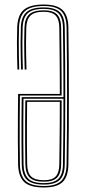

<svg xmlns="http://www.w3.org/2000/svg" viewBox="-20 -823 379 848"><path d="M174 5Q110.8 5 85.9 -20Q61 -45 60 -97Q59 -153.2 58.9 -205.2Q58.8 -257.2 59.1 -307.5Q59.5 -357.8 60 -408H244.2Q244.2 -451.5 244 -497.2Q243.8 -543 243.2 -593.2Q242.8 -643.5 242 -700.5Q241.5 -737.5 225.9 -754.2Q210.2 -771 173 -771Q132 -771 114.6 -754.1Q97.2 -737.2 96 -700Q95 -664.2 94.9 -635.9Q94.8 -607.5 95.4 -579.4Q96 -551.2 97 -516H89Q88 -551.5 87.4 -580.1Q86.8 -608.8 86.9 -637.2Q87 -665.8 88 -700.2Q89.2 -741.5 108.9 -759.5Q128.5 -777.5 173 -777.5Q213.8 -777.5 231.6 -759.6Q249.5 -741.8 250 -700.5Q250.8 -645.2 251.2 -594.4Q251.8 -543.5 252 -495.6Q252.2 -447.8 252.2 -401H68Q67.5 -340 67.1 -289.6Q66.8 -239.2 67 -192.9Q67.2 -146.5 68 -97Q68.8 -45.8 93.4 -23.6Q118 -1.5 174 -1.5Q227 -1.5 250.1 -23.8Q273.2 -46 274 -97.2Q275.2 -180.2 275.8 -254Q276.2 -327.8 276.2 -398.6Q276.2 -469.5 275.8 -543.4Q275.2 -617.2 274 -700.8Q273.2 -752.2 250 -774.4Q226.8 -796.5 173 -796.5Q115.2 -796.5 90.4 -774Q65.5 -751.5 64 -700.8Q63 -665 62.9 -636.2Q62.8 -607.5 63.4 -579.2Q64 -551 65 -516H57Q56 -550.8 55.4 -579.5Q54.8 -608.2 54.9 -637.1Q55 -666 56 -701Q57.5 -755.5 84.6 -779.2Q111.8 -803 173 -803Q230.5 -803 255.9 -779.2Q281.2 -755.5 282 -701Q283.2 -617.5 283.8 -543.5Q284.2 -469.5 284.2 -398.6Q284.2 -327.8 283.8 -254Q283.2 -180.2 282 -97Q281.2 -42.5 256.2 -18.8Q231.2 5 174 5ZM174 -7.8Q121.2 -7.8 99 -28.9Q76.8 -50 76 -97.2Q75.2 -150.5 75 -194.6Q74.8 -238.8 75 -285.8Q75.2 -332.8 75.8 -394H260.2Q260.2 -433.2 260 -480.2Q259.8 -527.2 259.4 -582.4Q259 -637.5 258 -700.8Q257.5 -745.2 237.6 -764.5Q217.8 -783.8 173 -783.8Q122.8 -783.8 102 -763.8Q81.2 -743.8 80 -700.2Q79 -664.5 78.9 -636Q78.8 -607.5 79.4 -579.2Q80 -551 81 -516H73Q72 -551.2 71.4 -580Q70.8 -608.8 70.9 -637.2Q71 -665.8 72 -700.5Q73.2 -748.5 96.8 -769.4Q120.2 -790.2 173 -790.2Q221.5 -790.2 243.5 -769.8Q265.5 -749.2 266 -700.8Q267.2 -617.5 267.8 -543.6Q268.2 -469.8 268.2 -398.9Q268.2 -328 267.8 -254.2Q267.2 -180.5 266 -97.2Q265.5 -49 243.8 -28.4Q222 -7.8 174 -7.8ZM174 -14.2Q218.2 -14.2 237.9 -33.5Q257.5 -52.8 258 -97.2Q258.5 -137.2 259 -176Q259.5 -214.8 259.8 -251.5Q260 -288.2 260.1 -322.2Q260.2 -356.2 260.2 -387H83.8Q83.2 -331 83 -284.8Q82.8 -238.5 83 -193.8Q83.2 -149 84 -97.2Q84.8 -55 104.4 -34.6Q124 -14.2 174 -14.2ZM174 -20.5Q128.8 -20.5 110.8 -39.1Q92.8 -57.8 92 -97.5Q91.2 -148 91 -193Q90.8 -238 91 -283.2Q91.2 -328.5 91.8 -380H252.2Q252.2 -332 252 -284.5Q251.8 -237 251.2 -190.2Q250.8 -143.5 250 -97.5Q249.5 -56.2 231.9 -38.4Q214.2 -20.5 174 -20.5ZM174 -27Q210.8 -27 226.1 -43.8Q241.5 -60.5 242 -97.5Q242.8 -147.5 243.1 -189.9Q243.5 -232.2 243.9 -275.9Q244.2 -319.5 244.2 -373H99.8Q99.2 -317.8 99 -272.1Q98.8 -226.5 99 -184.4Q99.2 -142.2 100 -97.5Q100.5 -59.8 117.6 -43.4Q134.8 -27 174 -27Z"/></svg>

Font: Big Shoulders Inline Text SC Thin
Style: Regular
Weight: 100
Designer: Patric King
Foundry: XO Type Co
Version: Version 2.002